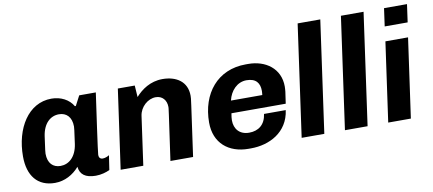

<svg xmlns="http://www.w3.org/2000/svg" viewBox="-67 -965 2748 1219"><g transform="rotate(-10 1307.5 -355.0)"><path d="M557 -511H450L417 -448H411C385 -493 333 -521 272 -521C122 -521 31 -371 31 -191C31 -66 91 10 203 10C266 10 321 -21 360 -66C365 -17 398 10 466 10C500 10 535 0 556 -11L570 -104C560 -97 542 -90 528 -90C512 -90 503 -100 503 -117C503 -132 544 -421 557 -511ZM369 -211C357 -130 310 -90 256 -90C208 -90 175 -121 175 -183C175 -192 176 -201 189 -294C201 -375 247 -415 302 -415C349 -415 383 -384 383 -322C383 -313 382 -304 369 -211Z M808 -511H699L627 0H773L817 -314C825 -371 875 -415 926 -415C968 -415 995 -384 995 -340C995 -331 995 -330 948 0H1094C1145 -367 1146 -362 1146 -386C1146 -477 1077 -521 988 -521C909 -521 851 -479 813 -436Z M1725 -191H1585C1576 -123 1532 -90 1472 -90C1410 -90 1377 -131 1377 -186C1377 -193 1379 -219 1382 -231H1732L1743 -307C1744 -318 1745 -329 1745 -340C1745 -456 1653 -521 1541 -521H1525C1343 -521 1232 -385 1232 -197C1232 -65 1322 10 1450 10H1466C1584 10 1706 -50 1725 -191ZM1512 -421C1574 -421 1597 -387 1597 -338C1597 -329 1596 -320 1595 -311H1393C1407 -373 1452 -421 1512 -421Z M1794 0H1940L2041 -720H1895Z M2073 0H2219L2320 -720H2174Z M2452 -720 2436 -605H2584L2600 -720ZM2352 0H2498L2570 -511H2424Z"/></g></svg>

Font: Chivo
Style: Bold Italic
Weight: 700
Italic angle: -8°
Designer: Hector Gatti
Foundry: Omnibus-Type
Version: Version 1.003;PS 001.003;hotconv 1.0.70;makeotf.lib2.5.58329